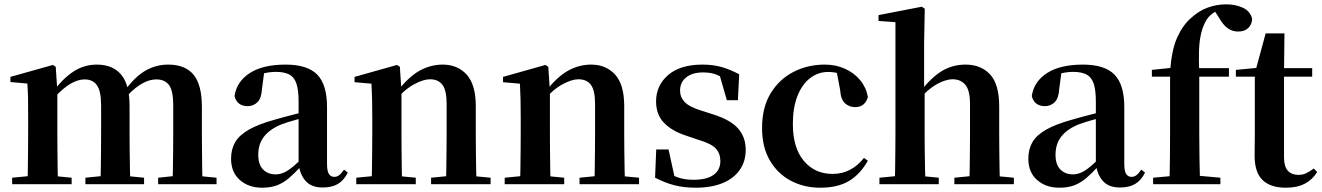

<svg xmlns="http://www.w3.org/2000/svg" viewBox="-20 -850 6102 886"><path d="M36 0V-29.9L141.6 -40.2H204.7L310.6 -29.9V0ZM106.2 0Q107.9 -25.5 108.4 -67.4Q108.9 -109.4 109.4 -154.8Q109.9 -200.3 109.9 -234.8V-311.2Q109.9 -360.7 109.4 -394.1Q108.9 -427.5 106.2 -464.5L28.1 -471.4V-495.2L224.2 -550.4L237.2 -541.7L244.6 -431V-428V-234.8Q244.6 -200.3 245.1 -154.8Q245.6 -109.4 246.1 -67.4Q246.6 -25.5 247.6 0ZM374.1 0V-29.9L476.5 -40.2H540.6L644.8 -29.9V0ZM442.9 0Q444.6 -25.5 445.1 -66.9Q445.6 -108.4 446.1 -153.8Q446.6 -199.3 446.6 -234.8V-362.5Q446.6 -428.5 427.7 -456Q408.7 -483.5 371.4 -483.5Q334.1 -483.5 293.6 -455.9Q253.1 -428.3 213.2 -379.4L208 -425.7H224.3Q268.5 -486.3 317.8 -519.1Q367.1 -551.9 427.1 -551.9Q500.1 -551.9 539 -505.8Q577.9 -459.6 577.9 -360.5V-234.8Q577.9 -199.3 578.4 -153.8Q578.9 -108.4 579.7 -66.9Q580.6 -25.5 581.6 0ZM709.8 0V-29.9L807.8 -40.2H873.8L979.3 -29.9V0ZM776.1 0Q777.4 -25.5 777.9 -66.9Q778.4 -108.4 778.9 -153.8Q779.4 -199.3 779.4 -234.8V-362.5Q779.4 -432 759.9 -457.7Q740.5 -483.5 702.1 -483.5Q665.1 -483.5 626.4 -459Q587.7 -434.5 545 -382.8L538.1 -433.9H557.7Q603.1 -496.4 651.5 -524.2Q700 -551.9 755.9 -551.9Q834.8 -551.9 873.2 -505.2Q911.6 -458.4 911.6 -357V-234.8Q911.6 -199.3 912.1 -153.8Q912.6 -108.4 913.1 -66.9Q913.6 -25.5 914.6 0Z M1189.6 16.2Q1127.2 16.2 1086.8 -19.4Q1046.3 -54.9 1046.3 -117.6Q1046.3 -161.2 1065 -193.6Q1083.7 -226.1 1128.1 -251.5Q1172.6 -277 1248.4 -297.9Q1287.8 -309.4 1337.4 -322Q1387 -334.6 1427 -344.4V-318.9Q1387 -308.9 1347 -297.6Q1306.9 -286.4 1280.1 -276.7Q1226.3 -254.9 1199.1 -220.6Q1171.8 -186.4 1171.8 -135.9Q1171.8 -90.4 1194.1 -67.9Q1216.3 -45.3 1253 -45.3Q1269.3 -45.3 1287.7 -52.6Q1306.1 -59.9 1330.4 -79.7Q1354.8 -99.4 1388.3 -135.5L1403.8 -82.4H1368.7Q1339.6 -50.6 1314.2 -28.7Q1288.7 -6.8 1259.4 4.7Q1230 16.2 1189.6 16.2ZM1469.1 15.2Q1417.6 15.2 1390.9 -14.2Q1364.2 -43.6 1357.9 -94V-96.5V-381.4Q1357.9 -434.7 1347.8 -464.5Q1337.7 -494.3 1314.6 -506.3Q1291.5 -518.3 1253 -518.3Q1227.4 -518.3 1200.3 -512.2Q1173.2 -506.1 1136.8 -491.2L1199.1 -516.3L1188.9 -439.2Q1186.3 -395.9 1167.6 -378Q1148.8 -360.2 1123.3 -360.2Q1074.1 -360.2 1062.2 -406.5Q1071.9 -473.5 1132.4 -512.7Q1192.9 -551.9 1298.1 -551.9Q1398.4 -551.9 1443.7 -505.9Q1489.1 -459.8 1489.1 -356.2V-94.8Q1489.1 -60.3 1497.8 -47Q1506.6 -33.8 1522.7 -33.8Q1534.3 -33.8 1544.3 -40.9Q1554.3 -48.1 1567.7 -67.2L1584.9 -53.4Q1567 -17.5 1539.2 -1.1Q1511.4 15.2 1469.1 15.2Z M1624 0V-29.9L1729.6 -40.2H1792.7L1898.6 -29.9V0ZM1694.2 0Q1695.9 -25.5 1696.4 -67.4Q1696.9 -109.4 1697.4 -154.8Q1697.9 -200.3 1697.9 -234.8V-310.2Q1697.9 -360 1697 -393.7Q1696.2 -427.5 1694.2 -463.8L1616.1 -470.7V-495.2L1812.2 -550.4L1825.2 -541.7L1832.6 -428V-425.6V-234.8Q1832.6 -200.3 1833.1 -154.8Q1833.6 -109.4 1834.1 -67.4Q1834.6 -25.5 1835.6 0ZM1969.3 0V-29.9L2073.2 -40.2H2135.8L2243.9 -29.9V0ZM2038 0Q2039 -25.5 2039.5 -66.9Q2040 -108.4 2040.5 -153.8Q2041 -199.3 2041 -234.8V-369.8Q2041 -433.2 2021.6 -458.7Q2002.2 -484.2 1964.2 -484.2Q1933.6 -484.2 1889.8 -460.5Q1846.1 -436.8 1800.5 -383.3L1795.6 -425.7H1810.9Q1867.1 -497.3 1917.7 -524.6Q1968.3 -551.9 2022.5 -551.9Q2091.6 -551.9 2133.5 -505.8Q2175.5 -459.6 2175.5 -360.5V-234.8Q2175.5 -199.3 2176 -153.8Q2176.5 -108.4 2177.3 -66.9Q2178.2 -25.5 2179.2 0Z M2309 0V-29.9L2414.6 -40.2H2477.7L2583.6 -29.9V0ZM2379.2 0Q2380.9 -25.5 2381.4 -67.4Q2381.9 -109.4 2382.4 -154.8Q2382.9 -200.3 2382.9 -234.8V-310.2Q2382.9 -360 2382 -393.7Q2381.2 -427.5 2379.2 -463.8L2301.1 -470.7V-495.2L2497.2 -550.4L2510.2 -541.7L2517.6 -428V-425.6V-234.8Q2517.6 -200.3 2518.1 -154.8Q2518.6 -109.4 2519.1 -67.4Q2519.6 -25.5 2520.6 0ZM2654.3 0V-29.9L2758.2 -40.2H2820.8L2928.9 -29.9V0ZM2723 0Q2724 -25.5 2724.5 -66.9Q2725 -108.4 2725.5 -153.8Q2726 -199.3 2726 -234.8V-369.8Q2726 -433.2 2706.6 -458.7Q2687.2 -484.2 2649.2 -484.2Q2618.6 -484.2 2574.8 -460.5Q2531.1 -436.8 2485.5 -383.3L2480.6 -425.7H2495.9Q2552.1 -497.3 2602.7 -524.6Q2653.3 -551.9 2707.5 -551.9Q2776.6 -551.9 2818.5 -505.8Q2860.5 -459.6 2860.5 -360.5V-234.8Q2860.5 -199.3 2861 -153.8Q2861.5 -108.4 2862.3 -66.9Q2863.2 -25.5 2864.2 0Z M3190.3 16.2Q3135.6 16.2 3090.7 4.5Q3045.8 -7.2 3002.9 -30.3L3008.2 -160.4H3065.1L3095.6 -20.6L3047.6 -26V-62Q3079.7 -41.1 3109.9 -30.7Q3140.2 -20.4 3180.8 -20.4Q3241.1 -20.4 3272.7 -43Q3304.2 -65.7 3304.2 -107.2Q3304.2 -140.9 3283.7 -164Q3263.1 -187.1 3202.5 -204.9L3146.7 -223.9Q3081.9 -244.5 3044.7 -282.6Q3007.5 -320.7 3007.5 -382Q3007.5 -455.6 3063.2 -503.8Q3118.9 -551.9 3222.2 -551.9Q3270.5 -551.9 3309.9 -540.7Q3349.2 -529.5 3391.1 -507.2L3385.1 -387.7H3334.1L3295.6 -521.5L3338 -507.8V-477Q3307.7 -497.5 3283.1 -506.7Q3258.5 -515.8 3224.8 -515.8Q3175 -515.8 3146.6 -493.1Q3118.2 -470.4 3118.2 -431.8Q3118.2 -401.6 3139.6 -379.1Q3160.9 -356.6 3217.8 -339.1L3273.9 -321.1Q3351.8 -296.3 3386.4 -256.6Q3421.1 -217 3421.1 -158.3Q3421.1 -105.4 3393.8 -66.1Q3366.4 -26.7 3315 -5.3Q3263.6 16.2 3190.3 16.2Z M3765.1 16.2Q3690.1 16.2 3629.2 -16Q3568.3 -48.3 3532.4 -109.8Q3496.6 -171.4 3496.6 -259.7Q3496.6 -354.7 3536.5 -419.9Q3576.4 -485 3642.1 -518.5Q3707.9 -551.9 3786 -551.9Q3837.5 -551.9 3879.8 -532.5Q3922.2 -513.2 3949.8 -479.5Q3977.4 -445.8 3985 -402.4Q3971.4 -355.6 3926.4 -355.6Q3898.9 -355.6 3879.1 -373.6Q3859.4 -391.6 3856.6 -436.8L3838.8 -530.1L3906.7 -486.3Q3877.8 -503.2 3853.1 -510.6Q3828.4 -518 3801.6 -518Q3755.2 -518 3718.2 -489.4Q3681.1 -460.7 3659.9 -407.1Q3638.7 -353.5 3638.7 -277.6Q3638.7 -168.4 3689 -108Q3739.4 -47.5 3822.2 -47.5Q3866.5 -47.5 3902.8 -66.7Q3939.2 -85.9 3966.9 -121.4L3984.8 -108.4Q3949.1 -45.4 3897.3 -14.6Q3845.5 16.2 3765.1 16.2Z M4038.2 0V-29.9L4143.8 -40.2H4207.6L4312 -29.9V0ZM4109.1 0Q4110.1 -25.5 4110.6 -67.4Q4111.1 -109.4 4111.6 -154.8Q4112.1 -200.3 4112.1 -234.8V-747.8L4034 -753.3V-780.3L4233.6 -819L4247.4 -810L4244.4 -650.9V-442.8L4246.8 -429.3V-234.8Q4246.8 -200.3 4247.3 -154.8Q4247.8 -109.4 4248.7 -67.4Q4249.6 -25.5 4250.6 0ZM4384 0V-29.9L4487.9 -40.2H4550.2L4658.6 -29.9V0ZM4452.5 0Q4454.2 -25.5 4454.7 -66.9Q4455.2 -108.4 4455.7 -153.8Q4456.2 -199.3 4456.2 -234.8V-369.8Q4456.2 -433.2 4434.6 -458.7Q4413 -484.2 4376.5 -484.2Q4343.4 -484.2 4301.6 -460.7Q4259.8 -437.1 4214.2 -384.1L4185.3 -426.7H4226.3Q4277.9 -493.2 4327 -522.6Q4376.2 -551.9 4435.5 -551.9Q4506.8 -551.9 4548.9 -506.5Q4590.9 -461.1 4590.9 -358.8V-234.8Q4590.9 -199.3 4591.4 -153.8Q4591.9 -108.4 4592.6 -66.9Q4593.2 -25.5 4594.2 0Z M4868.6 16.2Q4806.2 16.2 4765.8 -19.4Q4725.3 -54.9 4725.3 -117.6Q4725.3 -161.2 4744 -193.6Q4762.7 -226.1 4807.1 -251.5Q4851.6 -277 4927.4 -297.9Q4966.8 -309.4 5016.4 -322Q5066 -334.6 5106 -344.4V-318.9Q5066 -308.9 5026 -297.6Q4985.9 -286.4 4959.1 -276.7Q4905.3 -254.9 4878.1 -220.6Q4850.8 -186.4 4850.8 -135.9Q4850.8 -90.4 4873.1 -67.9Q4895.3 -45.3 4932 -45.3Q4948.3 -45.3 4966.7 -52.6Q4985.1 -59.9 5009.4 -79.7Q5033.8 -99.4 5067.3 -135.5L5082.8 -82.4H5047.7Q5018.6 -50.6 4993.2 -28.7Q4967.7 -6.8 4938.4 4.7Q4909 16.2 4868.6 16.2ZM5148.1 15.2Q5096.6 15.2 5069.9 -14.2Q5043.2 -43.6 5036.9 -94V-96.5V-381.4Q5036.9 -434.7 5026.8 -464.5Q5016.7 -494.3 4993.6 -506.3Q4970.5 -518.3 4932 -518.3Q4906.4 -518.3 4879.3 -512.2Q4852.2 -506.1 4815.8 -491.2L4878.1 -516.3L4867.9 -439.2Q4865.3 -395.9 4846.6 -378Q4827.8 -360.2 4802.3 -360.2Q4753.1 -360.2 4741.2 -406.5Q4750.9 -473.5 4811.4 -512.7Q4871.9 -551.9 4977.1 -551.9Q5077.4 -551.9 5122.7 -505.9Q5168.1 -459.8 5168.1 -356.2V-94.8Q5168.1 -60.3 5176.8 -47Q5185.6 -33.8 5201.7 -33.8Q5213.3 -33.8 5223.3 -40.9Q5233.3 -48.1 5246.7 -67.2L5263.9 -53.4Q5246 -17.5 5218.2 -1.1Q5190.4 15.2 5148.1 15.2Z M5301.1 0V-29.9L5414.4 -40.2H5498.5L5611.6 -29.9V0ZM5376.1 0Q5378.1 -58.2 5378.7 -117.4Q5379.4 -176.6 5379.4 -234.8V-496.1H5295.4V-527.5L5426.5 -541.2L5379.1 -516.1L5379.8 -526.6Q5387.5 -621.9 5412.2 -677Q5437 -732.1 5474.3 -765.3Q5512.1 -800.3 5553.7 -815.2Q5595.3 -830 5638.8 -830Q5680.8 -830 5714.9 -814.6Q5748.9 -799.1 5758.1 -763.3Q5757.1 -737.6 5740.5 -721Q5723.9 -704.5 5693.2 -704.5Q5667.4 -704.5 5646.3 -718.9Q5625.2 -733.4 5604.9 -768.6L5579.9 -808V-817H5626.9V-808.7Q5602 -805.2 5581.6 -792Q5561.1 -778.7 5549.3 -761Q5532.5 -734 5523.6 -699.4Q5514.7 -664.8 5513 -618.6Q5511.4 -572.4 5514.1 -511.3V-234.8Q5514.1 -176.6 5515.1 -117.4Q5516.1 -58.2 5517.8 0ZM5447.6 -496.1V-535.7H5651V-496.1Z M5838.4 -496.1V-535.7H6035.2V-496.1ZM5914.1 16.2Q5842.7 16.2 5806.1 -19.3Q5769.5 -54.8 5769.5 -131.7Q5769.5 -159.8 5770 -182.4Q5770.5 -205 5770.5 -234.7V-496.1H5683V-527.5L5792.7 -538L5774.1 -525.2L5820.5 -695.8H5907.3L5905.2 -519.3V-508.7V-123.8Q5905.2 -81.6 5922.7 -62.3Q5940.2 -43 5971.3 -43Q5991.4 -43 6007 -50.4Q6022.7 -57.9 6042.7 -72.5L6058.2 -56Q6036.7 -21.1 6001.3 -2.5Q5965.9 16.2 5914.1 16.2Z"/></svg>

Font: Early Summer Mincho VF
Style: Regular
Weight: 250
Designer: GuiWonder
Version: Version 1.002